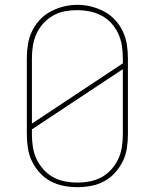

<svg xmlns="http://www.w3.org/2000/svg" viewBox="-20 -766 640 794"><path d="M300 8Q271 8 242.5 2.5Q214 -3 189 -16.5Q164 -30 144.5 -51.5Q125 -73 112.5 -98.5Q100 -124 95.5 -152.5Q91 -181 91 -210V-525Q91 -554 95.5 -582.5Q100 -611 112.5 -637Q125 -663 144.5 -684Q164 -705 189.5 -718.5Q215 -732 243 -739Q271 -746 300 -746Q329 -746 357 -739Q385 -732 410.5 -718.5Q436 -705 455.5 -684Q475 -663 487.5 -637Q500 -611 504.5 -582.5Q509 -554 509 -525V-210Q509 -181 504.5 -152.5Q500 -124 487.5 -98.5Q475 -73 455.5 -51.5Q436 -30 411 -16.5Q386 -3 357.5 2.5Q329 8 300 8ZM112 -255 488 -504V-525Q488 -551 484 -577Q480 -603 469 -627Q458 -651 440 -670.5Q422 -690 399 -702Q376 -714 350 -719Q324 -724 297 -724Q272 -724 246.5 -719Q221 -714 198.5 -701Q176 -688 158.5 -668.5Q141 -649 130.5 -625.5Q120 -602 116 -576.5Q112 -551 112 -525ZM300 -11Q326 -11 352 -16Q378 -21 400.5 -33.5Q423 -46 440.5 -65.5Q458 -85 469 -108.5Q480 -132 484 -158Q488 -184 488 -210V-480L112 -231V-210Q112 -184 116 -158Q120 -132 131 -108.5Q142 -85 159.5 -65.5Q177 -46 199.5 -33.5Q222 -21 248 -16Q274 -11 300 -11Z"/></svg>

Font: Iosevka Curly Thin Extended
Style: Regular
Weight: 100
Width: 7
Monospace: yes
Designer: Belleve Invis
Foundry: Belleve Invis
Version: Version 11.1.0; ttfautohint (v1.8.3)